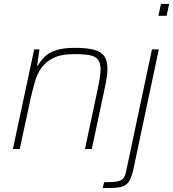

<svg xmlns="http://www.w3.org/2000/svg" viewBox="-20 -763 886 983"><path d="M46 0 155 -510H182L170 -427H174Q188 -452 208.5 -472.5Q229 -493 266 -505.5Q303 -518 364 -518Q428 -518 464 -507.5Q500 -497 515 -474Q530 -451 530 -413Q530 -394 527 -370.5Q524 -347 518 -320L450 0H415L482 -315Q488 -344 491.5 -367.5Q495 -391 495 -408Q495 -441 481.5 -458Q468 -475 438.5 -480.5Q409 -486 360 -486Q294 -486 254 -466.5Q214 -447 191.5 -414.5Q169 -382 158 -342.5Q147 -303 138 -264L81 0ZM791 -682 804 -743H846L833 -682ZM506 200 513 170Q557 170 579.5 166Q602 162 611.5 150Q621 138 626 113L758 -510H793L663 103Q657 131 649 149.5Q641 168 629.5 178.5Q618 189 601 193.5Q584 198 561 199Q538 200 506 200Z"/></svg>

Font: Saira Thin
Style: Italic
Weight: 100
Italic angle: -12°
Designer: Hector Gatti with collaboration of the Omnibus-Type team
Foundry: Omnibus-Type
Version: Version 1.101